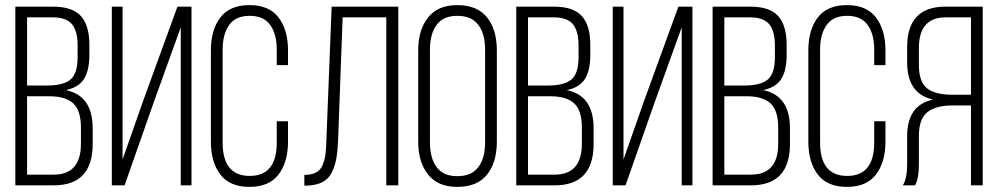

<svg xmlns="http://www.w3.org/2000/svg" viewBox="-20 -726 3909 752"><path d="M40 -700H187Q264 -700 297 -663Q330 -626 330 -551V-511Q330 -451 309.5 -417.5Q289 -384 238 -373Q343 -352 343 -223V-162Q343 0 190 0H40ZM86 -391H164Q228 -391 256 -414.5Q284 -438 284 -502V-547Q284 -604 262 -631Q240 -658 186 -658H86ZM86 -42H190Q297 -42 297 -163V-226Q297 -293 267 -321Q237 -349 173 -349H86Z M688 -619 582 -325 468 0H418V-700H460V-101L541 -332L675 -700H730V0H688Z M1108 -529V-471H1064V-532Q1064 -592 1038.5 -628Q1013 -664 958 -664Q903 -664 877.5 -628Q852 -592 852 -532V-168Q852 -37 958 -37Q1064 -37 1064 -168V-251H1108V-171Q1108 -91 1071 -42.5Q1034 6 957 6Q880 6 843 -42.5Q806 -91 806 -171V-529Q806 -609 843 -657.5Q880 -706 957 -706Q1034 -706 1071 -657.5Q1108 -609 1108 -529Z M1493 -658H1322L1304 -171Q1302 -131 1297 -103.5Q1292 -76 1279.5 -50.5Q1267 -25 1242.5 -12.5Q1218 0 1181 1H1172V-41Q1200 -41 1218 -50.5Q1236 -60 1244 -80.5Q1252 -101 1254.5 -119.5Q1257 -138 1258 -170L1279 -700H1540V0H1493Z M1618 -171V-529Q1618 -609 1656.5 -657.5Q1695 -706 1771 -706Q1849 -706 1887.5 -658Q1926 -610 1926 -529V-171Q1926 -90 1887.5 -42Q1849 6 1771 6Q1695 6 1656.5 -42.5Q1618 -91 1618 -171ZM1664 -532V-168Q1664 -107 1690 -71.5Q1716 -36 1771 -36Q1827 -36 1853.5 -71.5Q1880 -107 1880 -168V-532Q1880 -593 1853.5 -628.5Q1827 -664 1771 -664Q1716 -664 1690 -628.5Q1664 -593 1664 -532Z M2002 -700H2149Q2226 -700 2259 -663Q2292 -626 2292 -551V-511Q2292 -451 2271.5 -417.5Q2251 -384 2200 -373Q2305 -352 2305 -223V-162Q2305 0 2152 0H2002ZM2048 -391H2126Q2190 -391 2218 -414.5Q2246 -438 2246 -502V-547Q2246 -604 2224 -631Q2202 -658 2148 -658H2048ZM2048 -42H2152Q2259 -42 2259 -163V-226Q2259 -293 2229 -321Q2199 -349 2135 -349H2048Z M2650 -619 2544 -325 2430 0H2380V-700H2422V-101L2503 -332L2637 -700H2692V0H2650Z M2771 -700H2918Q2995 -700 3028 -663Q3061 -626 3061 -551V-511Q3061 -451 3040.5 -417.5Q3020 -384 2969 -373Q3074 -352 3074 -223V-162Q3074 0 2921 0H2771ZM2817 -391H2895Q2959 -391 2987 -414.5Q3015 -438 3015 -502V-547Q3015 -604 2993 -631Q2971 -658 2917 -658H2817ZM2817 -42H2921Q3028 -42 3028 -163V-226Q3028 -293 2998 -321Q2968 -349 2904 -349H2817Z M3448 -529V-471H3404V-532Q3404 -592 3378.5 -628Q3353 -664 3298 -664Q3243 -664 3217.5 -628Q3192 -592 3192 -532V-168Q3192 -37 3298 -37Q3404 -37 3404 -168V-251H3448V-171Q3448 -91 3411 -42.5Q3374 6 3297 6Q3220 6 3183 -42.5Q3146 -91 3146 -171V-529Q3146 -609 3183 -657.5Q3220 -706 3297 -706Q3374 -706 3411 -657.5Q3448 -609 3448 -529Z M3783 -313H3710Q3645 -313 3612 -286.5Q3579 -260 3579 -194V-84Q3579 -26 3564 0H3516Q3533 -26 3533 -84V-193Q3533 -314 3634 -336Q3533 -359 3533 -481V-542Q3533 -700 3683 -700H3829V0H3783ZM3783 -658H3684Q3579 -658 3579 -538V-472Q3579 -405 3611 -380Q3643 -355 3709 -355H3783Z"/></svg>

Font: Bebas Neue Book
Style: Regular
Weight: 400
Designer: Ryoichi Tsunekawa
Foundry: Ryoichi Tsunekawa
Version: Version 001.003